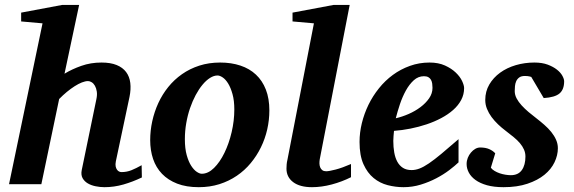

<svg xmlns="http://www.w3.org/2000/svg" viewBox="-20 -757 2359 789"><path d="M563 -27.8Q525.4 -9.8 487.1 1.2Q448.7 12.2 409.2 12.2Q391.6 12.2 373.3 8.5Q355 4.9 340.8 -3.4Q326.7 -11.7 319.3 -25.1Q312 -38.6 315.9 -58.1L376 -349.1Q379.9 -367.2 377.7 -381.1Q375.5 -395 370.1 -404.5Q364.7 -414.1 356.9 -418.9Q349.1 -423.8 341.8 -423.8Q330.6 -423.8 316.4 -418.2Q302.2 -412.6 286.6 -402.6Q271 -392.6 254.6 -379.2Q238.3 -365.7 223.1 -350.1L149.9 0H17.1L154.8 -661.1L66.9 -668.9V-705.1L235.8 -736.8H305.2L245.1 -454.1Q275.4 -472.7 314 -486.3Q352.5 -500 397 -500Q434.6 -500 459.5 -489.7Q484.4 -479.5 498.3 -460.9Q512.2 -442.4 515.4 -416.3Q518.6 -390.1 512.2 -358.9L456.1 -94.2Q453.6 -81.5 455.3 -73.2Q457 -64.9 460.9 -59.6Q464.8 -54.2 469.7 -52Q474.6 -49.8 479 -49.8Q501 -49.8 520.3 -57.6Q539.6 -65.4 562 -78.1Z M942.9 -307.1Q942.9 -343.8 935.5 -370.1Q928.2 -396.5 917.7 -413.6Q907.2 -430.7 895.3 -438.7Q883.3 -446.8 874 -446.8Q858.9 -446.8 843 -436.8Q827.1 -426.8 812.3 -408.9Q797.4 -391.1 784.2 -366.5Q771 -341.8 761 -312.7Q751 -283.7 745.4 -251.2Q739.7 -218.8 739.7 -185.1Q739.7 -146.5 747.3 -119.4Q754.9 -92.3 765.9 -75.4Q776.9 -58.6 788.6 -50.8Q800.3 -43 809.1 -43Q835.4 -43 859.6 -66.9Q883.8 -90.8 902.3 -128.9Q920.9 -167 931.9 -213.9Q942.9 -260.7 942.9 -307.1ZM1086.9 -303.2Q1086.9 -263.7 1078.1 -225.1Q1069.3 -186.5 1052.2 -151.6Q1035.2 -116.7 1010.3 -86.7Q985.4 -56.6 953.1 -34.7Q920.9 -12.7 881.6 -0.2Q842.3 12.2 796.9 12.2Q745.6 12.2 708 -2.4Q670.4 -17.1 645.8 -42.7Q621.1 -68.4 609.1 -103.8Q597.2 -139.2 597.2 -181.2Q597.2 -220.2 605.7 -259Q614.3 -297.9 630.6 -333.5Q647 -369.1 671.4 -399.4Q695.8 -429.7 727.8 -452.1Q759.8 -474.6 799.1 -487.3Q838.4 -500 884.8 -500Q930.7 -500 968 -487.5Q1005.4 -475.1 1031.7 -450.4Q1058.1 -425.8 1072.5 -388.9Q1086.9 -352.1 1086.9 -303.2Z M1422.4 -28.8Q1385.7 -10.3 1343.5 1Q1301.3 12.2 1262.2 12.2Q1212.4 12.2 1184.8 -8.5Q1157.2 -29.3 1157.2 -64Q1157.2 -72.3 1158 -81.3Q1158.7 -90.3 1161.1 -100.1L1270 -661.1L1182.1 -668.9V-705.1L1351.1 -736.8H1417L1293.9 -102.1Q1292.5 -93.3 1292.7 -84.7Q1293 -76.2 1295.9 -69.1Q1298.8 -62 1304.7 -57.6Q1310.5 -53.2 1320.3 -53.2Q1332 -53.2 1359.4 -60.3Q1386.7 -67.4 1422.4 -83Z M1757.3 -396Q1757.3 -404.8 1756.1 -413.3Q1754.9 -421.9 1751.2 -428.7Q1747.6 -435.5 1740.5 -439.7Q1733.4 -443.8 1722.2 -443.8Q1698.7 -443.8 1680.4 -427.2Q1662.1 -410.6 1647.9 -385Q1633.8 -359.4 1623.5 -328.9Q1613.3 -298.3 1606.4 -271Q1632.3 -276.9 1659.2 -288.6Q1686 -300.3 1707.8 -316.7Q1729.5 -333 1743.4 -353Q1757.3 -373 1757.3 -396ZM1887.2 -395Q1887.2 -368.7 1875.2 -346.2Q1863.3 -323.7 1842.3 -305.2Q1821.3 -286.6 1793.2 -271.7Q1765.1 -256.8 1733.2 -246.1Q1701.2 -235.4 1666.7 -228.5Q1632.3 -221.7 1599.1 -219.2Q1598.1 -210 1597.2 -198.2Q1596.2 -186.5 1596.2 -178.2Q1596.2 -152.3 1600.1 -130.4Q1604 -108.4 1612.8 -92.3Q1621.6 -76.2 1636 -67.1Q1650.4 -58.1 1671.4 -58.1Q1687.5 -58.1 1704.1 -64.5Q1720.7 -70.8 1742.7 -85.7Q1764.6 -100.6 1793.9 -125Q1823.2 -149.4 1864.3 -185.1V-89.8Q1849.6 -75.7 1826.2 -57.9Q1802.7 -40 1772.9 -24.4Q1743.2 -8.8 1709 1.7Q1674.8 12.2 1638.2 12.2Q1605.5 12.2 1573.2 3.9Q1541 -4.4 1515.4 -25.4Q1489.7 -46.4 1473.6 -82.3Q1457.5 -118.2 1457.5 -173.8Q1457.5 -211.9 1467 -251Q1476.6 -290 1494.1 -326.2Q1511.7 -362.3 1537.1 -394Q1562.5 -425.8 1594.5 -449.2Q1626.5 -472.7 1664.6 -486.3Q1702.6 -500 1745.1 -500Q1781.7 -500 1808.6 -487.8Q1835.4 -475.6 1853 -458.7Q1870.6 -441.9 1878.9 -424.1Q1887.2 -406.2 1887.2 -395Z M2298.3 -422.9Q2298.3 -389.2 2279.3 -373Q2260.3 -356.9 2214.4 -354L2163.1 -440.9Q2159.7 -441.9 2155.8 -442.9Q2152.3 -443.8 2147.5 -444.3Q2142.6 -444.8 2137.2 -444.8Q2122.1 -444.8 2113.8 -438.7Q2105.5 -432.6 2101.3 -423.3Q2097.2 -414.1 2096.2 -403.1Q2095.2 -392.1 2095.2 -382.8Q2095.2 -367.2 2103 -352.5Q2110.8 -337.9 2123.5 -324Q2136.2 -310.1 2152.1 -296.6Q2168 -283.2 2184.1 -271Q2201.2 -257.8 2217 -243.9Q2232.9 -230 2245.4 -214.6Q2257.8 -199.2 2265.1 -182.6Q2272.5 -166 2272.5 -147.9Q2272.5 -119.1 2258.8 -90.3Q2245.1 -61.5 2217.3 -38.8Q2189.5 -16.1 2147.5 -2Q2105.5 12.2 2049.3 12.2Q2009.8 12.2 1981.2 4.2Q1952.6 -3.9 1934.1 -17.3Q1915.5 -30.8 1906.5 -47.9Q1897.5 -64.9 1897.5 -83Q1897.5 -96.2 1902.3 -108.4Q1907.2 -120.6 1915.3 -130.1Q1923.3 -139.6 1933.1 -145.3Q1942.9 -150.9 1953.1 -150.9Q1975.1 -150.9 1990.2 -144.3Q2005.4 -137.7 2015.1 -127L1997.1 -67.9Q2002.4 -60.5 2012.2 -54.7Q2022 -48.8 2033.4 -44.9Q2044.9 -41 2056.9 -39.1Q2068.8 -37.1 2079.1 -37.1Q2109.4 -37.1 2124.3 -57.9Q2139.2 -78.6 2139.2 -113.8Q2139.2 -128.9 2133.3 -142.3Q2127.4 -155.8 2116.7 -168.5Q2106 -181.2 2090.8 -193.6Q2075.7 -206.1 2057.1 -220.2Q2041.5 -231.9 2026.6 -246.1Q2011.7 -260.3 2000 -276.1Q1988.3 -292 1981.2 -309.6Q1974.1 -327.1 1974.1 -346.2Q1974.1 -381.3 1990.7 -409.7Q2007.3 -438 2035.2 -458.3Q2063 -478.5 2099.6 -489.3Q2136.2 -500 2176.3 -500Q2207.5 -500 2230.5 -491.5Q2253.4 -482.9 2268.6 -470.9Q2283.7 -459 2291 -445.6Q2298.3 -432.1 2298.3 -422.9Z"/></svg>

Font: Charis SIL CyrE
Style: Bold Italic
Weight: 700
Italic angle: -11°
Foundry: SIL International
Version: Version 5.000